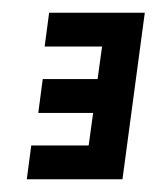

<svg xmlns="http://www.w3.org/2000/svg" viewBox="-20 -281 247 301"><path d="M57 -261 50 -208H140L133 -157H47L40 -104H126L119 -53H29L22 0H172L207 -261Z"/></svg>

Font: Hussar Tani
Style: DwaKurs
Weight: 700
Foundry: Cannot Into Space Fonts
Version: Version 0.92